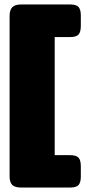

<svg xmlns="http://www.w3.org/2000/svg" viewBox="-20 -770 395 860"><path d="M23 20V-699Q23 -725 35 -737.5Q47 -750 75 -750H294Q322 -750 332 -738.5Q342 -727 342 -700V-654Q342 -627 332 -615.5Q322 -604 294 -604H225V-75H294Q322 -75 332 -63.5Q342 -52 342 -25V21Q342 47 332 58.5Q322 70 294 70H75Q46 70 34.5 58Q23 46 23 20Z"/></svg>

Font: Mitr SemiBold
Style: Regular
Weight: 600
Designer: Thanarat Vachiruckul
Foundry: Cadson Demak
Version: Version 1.002